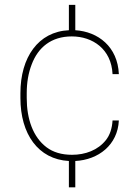

<svg xmlns="http://www.w3.org/2000/svg" viewBox="-20 -664 582 803"><path d="M281.2 -16.6C237.8 -16.6 202.1 -27.3 174.3 -48.3C118.2 -90.8 91.8 -166 91.8 -253.9V-274.4C91.8 -318.4 98.6 -358.4 112.3 -394C139.2 -465.8 194.3 -511.7 280.3 -511.7C367.2 -511.7 445.8 -459 450.7 -354H477.1C472.2 -468.8 390.1 -531.7 294.9 -537.6V-643.6H268.1V-537.6C139.6 -531.7 65.4 -423.8 65.4 -274.4V-253.9C65.4 -104 139.2 2.4 268.1 9.3V119.6H294.9V9.3C391.6 4.4 472.2 -57.6 477.1 -160.2H450.7C448.7 -126.5 439.5 -99.1 422.9 -78.1C389.2 -35.6 336.4 -16.6 281.2 -16.6Z"/></svg>

Font: Vazirmatn Thin
Style: Regular
Weight: 100
Designer: Saber Rastikerdar
Foundry: Saber Rastikerdar
Version: Version 33.003